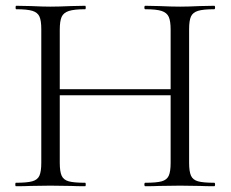

<svg xmlns="http://www.w3.org/2000/svg" viewBox="-20 -645 799 665"><path d="M483 -613Q480 -613 480 -619Q480 -625 483 -625L531 -624Q575 -622 604 -622Q631 -622 673 -624L722 -625Q725 -625 725 -619Q725 -613 722 -613Q684 -613 666 -607.5Q648 -602 641.5 -588Q635 -574 635 -544V-81Q635 -51 641.5 -36.5Q648 -22 666 -17Q684 -12 722 -12Q725 -12 725 -6Q725 0 722 0Q691 0 673 -1L604 -2L531 -1Q513 0 483 0Q480 0 480 -6Q480 -12 483 -12Q522 -12 540 -17Q558 -22 564.5 -36.5Q571 -51 571 -81V-542Q571 -572 564.5 -586.5Q558 -601 540 -607Q522 -613 483 -613ZM152 -336H599V-315H152ZM36 -613Q34 -613 34 -619Q34 -625 36 -625L87 -624Q129 -622 154 -622Q183 -622 227 -624L275 -625Q277 -625 277 -619Q277 -613 275 -613Q237 -613 218.5 -607Q200 -601 193.5 -586.5Q187 -572 187 -542V-81Q187 -51 193.5 -36.5Q200 -22 218 -17Q236 -12 275 -12Q277 -12 277 -6Q277 0 275 0Q244 0 226 -1L154 -2L85 -1Q67 0 35 0Q33 0 33 -6Q33 -12 35 -12Q73 -12 91.5 -17Q110 -22 116.5 -36.5Q123 -51 123 -81V-544Q123 -574 116.5 -588Q110 -602 92 -607.5Q74 -613 36 -613Z"/></svg>

Font: Cormorant Infant
Style: Regular
Weight: 400
Designer: Christian Thalmann (Catharsis Fonts)
Foundry: Catharsis Fonts
Version: Version 4.000